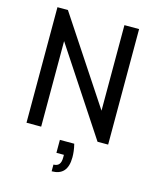

<svg xmlns="http://www.w3.org/2000/svg" viewBox="-141 -839 986 1188"><g transform="rotate(15 352.5 -245.0)"><path d="M396 49H304V132H352V150C352 187 338 207 305 207V250C371 250 407 214 407 133C407 109 404 80 396 49ZM77 0H171V-548L532 0H600V-740H506V-192L144 -740H77Z"/></g></svg>

Font: Malmofest
Style: Regular
Weight: 400
Designer: Jonny Pinhorn (Poppins), Kolossal
Version: Version 1.004;Glyphs 3.1.2 (3151)